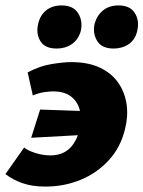

<svg xmlns="http://www.w3.org/2000/svg" viewBox="-39 -672 529 708"><path d="M128 16Q81 16 45.5 4Q10 -8 -19 -30L50 -128Q63 -117 91 -108Q119 -99 147 -99Q174 -99 195 -109Q216 -119 230.5 -139.5Q245 -160 253 -188Q263 -226 256.5 -260Q250 -294 225 -314.5Q200 -335 157 -335Q143 -335 123 -332Q103 -329 82 -320L63 -405Q108 -429 152.5 -436Q197 -443 223 -443Q287 -443 330.5 -422Q374 -401 398 -365.5Q422 -330 428 -286Q434 -242 422 -196Q406 -129 362.5 -81.5Q319 -34 258.5 -9Q198 16 128 16ZM76 -164 109 -268 342 -260 314 -177ZM170 -493Q126 -493 109.5 -521Q93 -549 102 -585Q109 -616 131.5 -634Q154 -652 188 -652Q231 -652 249 -623.5Q267 -595 259 -558Q250 -526 226 -509.5Q202 -493 170 -493ZM380 -493Q336 -493 319 -521.5Q302 -550 310 -585Q319 -616 341.5 -634Q364 -652 398 -652Q441 -652 458.5 -623.5Q476 -595 467 -558Q460 -526 436 -509.5Q412 -493 380 -493Z"/></svg>

Font: Ysabeau Infant Black
Style: Italic
Weight: 900
Italic angle: -12°
Designer: Christian Thalmann (Catharsis Fonts)
Version: Version 2.001;gftools[0.9.30]; featfreeze: ss01,ss02,lnum